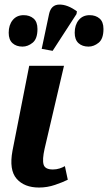

<svg xmlns="http://www.w3.org/2000/svg" viewBox="-20 -831 484 861"><path d="M155 10Q89 10 54.5 -29.5Q20 -69 36 -155L111 -536H267L180 -164Q169 -115 175.5 -93Q182 -71 217 -71Q233 -71 247 -75.5Q261 -80 271 -86L284 -25Q262 -14 227 -2Q192 10 155 10ZM216 -603 167 -612 200 -768Q209 -810 246 -810.5Q283 -811 325 -780L323 -768ZM377 -622Q349 -622 332 -637.5Q315 -653 315 -684Q315 -719 333 -741Q351 -763 382 -763Q409 -763 426.5 -748Q444 -733 444 -701Q444 -657 422.5 -639.5Q401 -622 377 -622ZM81 -622Q53 -622 36 -637.5Q19 -653 19 -684Q19 -719 37 -741Q55 -763 86 -763Q113 -763 130.5 -748Q148 -733 148 -701Q148 -657 126.5 -639.5Q105 -622 81 -622Z"/></svg>

Font: Noto Serif
Style: Bold Italic
Weight: 700
Italic angle: -12°
Designer: Monotype Design Team
Foundry: Monotype Imaging Inc.
Version: Version 2.013